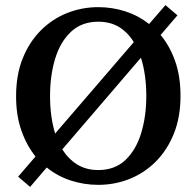

<svg xmlns="http://www.w3.org/2000/svg" viewBox="-20 -708 769 752"><path d="M675 -648 609 -571Q645 -528 666 -468.5Q687 -409 687 -333Q687 -249 661 -184.5Q635 -120 590 -75Q545 -30 487 -7Q429 16 365 16Q309 16 257 -1Q205 -18 163 -52L98 24L51 -16L119 -95Q84 -139 63.5 -197.5Q43 -256 43 -331Q43 -415 69 -479.5Q95 -544 140 -589Q185 -634 243 -657Q301 -680 365 -680Q420 -680 471 -663.5Q522 -647 564 -614L628 -688ZM176 -332Q176 -251 196 -185L504 -543Q481 -581 446.5 -602Q412 -623 365 -623Q300 -623 258 -583.5Q216 -544 196 -478Q176 -412 176 -332ZM553 -332Q553 -416 532 -482L224 -123Q247 -86 282 -64Q317 -42 365 -42Q430 -42 471.5 -81.5Q513 -121 533 -187Q553 -253 553 -332Z"/></svg>

Font: Source Serif 4 SmText Semibold
Style: Regular
Weight: 600
Designer: Frank Grießhammer
Foundry: Adobe
Version: Version 4.005;hotconv 1.1.0;makeotfexe 2.6.0